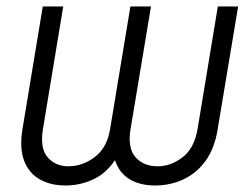

<svg xmlns="http://www.w3.org/2000/svg" viewBox="-20 -566 781 596"><path d="M49.8 -165.5 112.8 -545.9H176.3L113.3 -165.5Q103.5 -105 128.2 -77.4Q152.8 -49.8 191.4 -49.8Q236.8 -49.8 274.7 -78.9Q312.5 -107.9 321.8 -165.5L384.8 -545.9H448.7L385.3 -165.5Q375.5 -106.9 400.4 -78.4Q425.3 -49.8 469.2 -49.8Q510.3 -49.8 546.6 -77.6Q583 -105.5 593.3 -165.5L656.2 -545.9H719.2L655.8 -165.5Q646.5 -106 618.4 -67.1Q590.3 -28.3 549.6 -9.3Q508.8 9.8 460.4 9.8Q432.6 9.8 407.7 2Q382.8 -5.9 364.5 -23.2Q346.2 -40.5 336.9 -68.8Q307.6 -25.9 267.3 -8.1Q227.1 9.8 183.6 9.8Q136.7 9.8 103 -9.5Q69.3 -28.8 54.7 -67.6Q40 -106.4 49.8 -165.5Z"/></svg>

Font: Inter Tight Light
Style: Italic
Weight: 300
Italic angle: -9.39999°
Designer: Rasmus Andersson
Foundry: rsms
Version: Version 3.004